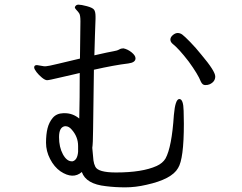

<svg xmlns="http://www.w3.org/2000/svg" viewBox="-20 -779 1040 826"><path d="M259 -236Q234 -232 234 -189Q234 -146 250.5 -115.5Q267 -85 289 -85H292Q313 -90 316 -126V-151Q316 -191 288 -222Q276 -236 262 -236ZM881 -416Q874 -413 862.5 -413Q851 -413 844 -428Q832 -459 792 -514Q749 -570 722 -591Q713 -599 713 -609Q713 -619 723.5 -628Q734 -637 744.5 -637Q755 -637 764.5 -630Q774 -623 798 -598.5Q822 -574 846 -544Q906 -473 906 -450Q906 -427 881 -416ZM302 -748Q306 -759 317.5 -759Q329 -759 353.5 -752.5Q378 -746 384.5 -737.5Q391 -729 391 -708V-698Q390 -668 388.5 -627.5Q387 -587 386 -541Q452 -556 468 -558.5Q484 -561 492.5 -566Q501 -571 511 -571Q530 -567 546.5 -553.5Q563 -540 563 -528Q563 -510 532 -506Q473 -499 384 -479Q381 -285 380.5 -222.5Q380 -160 377 -143L382 -89Q384 -74 390 -62Q402 -37 479 -37Q592 -37 654 -65Q680 -77 692 -97Q719 -146 728 -284Q734 -353 751.5 -353Q769 -353 770 -302L771 -247Q771 -95 746 -56Q719 -8 610 16Q563 27 519 27Q475 27 436 22Q350 13 332 -39Q294 -6 240 -42Q213 -61 195.5 -95Q178 -129 178 -165Q178 -201 184.5 -227Q191 -253 207 -272Q223 -291 252 -292H259Q293 -292 321 -269Q323 -355 323 -465L302 -460Q282 -456 236.5 -445Q191 -434 182.5 -434Q174 -434 160.5 -445Q147 -456 137 -469Q127 -482 127 -489Q127 -499 139 -499L169 -494H178Q186 -494 229.5 -504.5Q273 -515 294.5 -520Q316 -525 324 -527Q326 -661 326 -687.5Q326 -714 320.5 -722Q315 -730 308.5 -736.5Q302 -743 302 -748Z"/></svg>

Font: ToneOZ-Pinyin-WenKai-Regular
Style: Regular
Weight: 400
Designer: Fontworks Inc.
Foundry: ToneOZ
Version: Version 0.240331